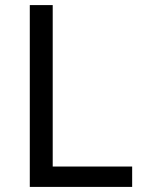

<svg xmlns="http://www.w3.org/2000/svg" viewBox="-20 -734 564 754"><path d="M97 0V-714H187V-80H499V0Z"/></svg>

Font: Noto Sans Chakma
Style: Regular
Weight: 400
Designer: Zachary Quinn Scheuren - Monotype Design Team
Foundry: Monotype Imaging Inc.
Version: Version 2.003; ttfautohint (v1.8.4.7-5d5b)